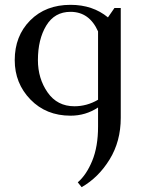

<svg xmlns="http://www.w3.org/2000/svg" viewBox="-20 -472 613 795"><path d="M41 -223Q41 -323 105 -387.5Q169 -452 272 -452Q364 -452 427 -400L454 -439H480V16Q480 113 434 188Q388 263 318 303L302 283Q338 252 362 193.5Q386 135 386 52V-27Q335 7 272 7Q171 7 106 -60Q41 -127 41 -223ZM137 -223Q137 -147 177 -89.5Q217 -32 288 -32Q340 -32 386 -59V-342Q350 -423 272 -423Q206 -423 171.5 -366Q137 -309 137 -223Z"/></svg>

Font: Dihjauti
Style: Bold
Weight: 700
Designer: T. Christopher White
Version: Version 3.0.0